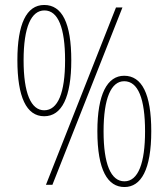

<svg xmlns="http://www.w3.org/2000/svg" viewBox="-20 -744 678 773"><path d="M158 -724C86 -724 50 -646 50 -502C50 -354 86 -276 158 -276C229 -276 267 -353 267 -501C267 -651 230 -724 158 -724ZM473 -714H447L165 0H191ZM159 -702C214 -702 242 -632 242 -501C242 -370 213 -300 158 -300C105 -300 75 -368 75 -501C75 -636 106 -702 159 -702ZM480 -439C412 -439 372 -365 372 -216C372 -58 414 9 481 9C548 9 589 -61 589 -216C589 -366 551 -439 480 -439ZM480 -417C536 -417 564 -347 564 -215C564 -89 537 -14 481 -14C426 -14 397 -84 397 -215C397 -350 428 -417 480 -417Z"/></svg>

Font: Noto Sans Ethiopic Condensed Thin
Style: Regular
Weight: 100
Width: 3
Designer: Monotype Design Team
Foundry: Monotype Imaging Inc.
Version: Version 2.102